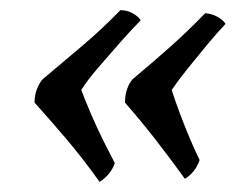

<svg xmlns="http://www.w3.org/2000/svg" viewBox="-20 -437 482 378"><path d="M217 -417Q230 -417 241 -411Q252 -405 257 -397Q240 -380 217.5 -354.5Q195 -329 173.5 -304Q152 -279 140 -260Q147 -241 159 -213Q171 -185 184 -159Q197 -133 206 -116Q202 -104 194 -94.5Q186 -85 176 -79Q144 -124 110.5 -163.5Q77 -203 48 -235Q48 -249 52.5 -261Q57 -273 64 -281Q107 -317 144 -348.5Q181 -380 217 -417ZM384 -411Q397 -410 408 -404Q419 -398 424 -390Q407 -372 387.5 -348.5Q368 -325 349.5 -302Q331 -279 318 -260Q324 -241 333.5 -215.5Q343 -190 353.5 -165Q364 -140 373 -122Q369 -110 361.5 -100.5Q354 -91 344 -85Q313 -128 284 -165Q255 -202 226 -235Q226 -249 230 -261Q234 -273 241 -281Q284 -317 316.5 -346Q349 -375 384 -411Z"/></svg>

Font: Vollkorn Medium
Style: Italic
Weight: 500
Italic angle: -11°
Designer: Friedrich Althausen
Foundry: Friedrich Althausen
Version: Version 5.000